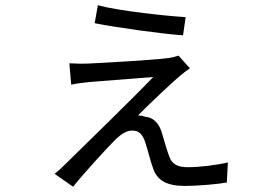

<svg xmlns="http://www.w3.org/2000/svg" viewBox="-20 -657 1040 728"><path d="M351 -637 339 -569C424 -552 600 -528 674 -523L684 -592C616 -596 433 -615 351 -637ZM700 -398 657 -446C648 -443 633 -439 620 -437C559 -429 360 -418 314 -416C289 -415 261 -416 243 -417L250 -336C267 -340 291 -343 318 -346C367 -350 513 -361 561 -365C479 -279 300 -106 223 -30C208 -15 199 -7 187 2L257 51C304 -7 392 -103 421 -131C440 -149 461 -162 481 -162C511 -162 523 -143 532 -113C539 -94 550 -47 559 -23C574 26 610 48 681 48C731 48 808 41 840 35L844 -41C807 -32 739 -23 691 -23C655 -23 632 -34 622 -63C614 -84 602 -124 595 -149C586 -183 567 -211 531 -214C522 -218 511 -219 503 -219C537 -254 636 -348 662 -369C671 -377 687 -389 700 -398Z"/></svg>

Font: Microsoft YaHei
Style: Regular
Weight: 400
Designer: Ryoko NISHIZUKA 西塚涼子 (kana, bopomofo & ideographs); Paul D. Hunt (Latin, Greek & Cyrillic); Sandoll Communications 산돌커뮤니
Foundry: Adobe
Version: Version 2.001;hotconv 1.0.111;makeotfexe 2.5.65597